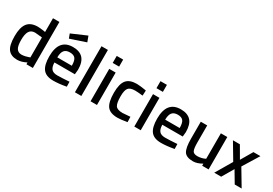

<svg xmlns="http://www.w3.org/2000/svg" viewBox="32 -1650 3645 2565"><g transform="rotate(30 1854.5 -367.5)"><path d="M469 -710V0H370V-28Q296 11 231 11Q136 11 90.5 -47Q45 -105 45 -248Q45 -384 95 -447.5Q145 -511 253 -511Q267 -511 287.5 -509Q308 -507 323.5 -505Q339 -503 353.5 -500.5Q368 -498 370 -498V-710ZM246 -78Q273 -78 304 -85Q335 -92 352 -99L370 -106V-414Q280 -424 260 -424Q200 -424 173 -381Q146 -338 146 -248Q146 -152 171.5 -115Q197 -78 246 -78Z M801 -77Q836 -77 882 -79.5Q928 -82 957 -84L985 -86L987 -10Q873 11 787 11Q676 11 628.5 -50.5Q581 -112 581 -245Q581 -511 796 -511Q900 -511 952 -454.5Q1004 -398 1004 -280L997 -208H682Q683 -141 710 -109Q737 -77 801 -77ZM681 -286H905Q905 -364 880 -396Q855 -428 796 -428Q737 -428 709.5 -394.5Q682 -361 681 -286ZM665 -646 896 -746 928 -660 690 -580Z M1118 0V-710H1217V0Z M1359 0V-500H1458V0ZM1359 -592V-700H1458V-592Z M1781 -511Q1804 -511 1840.5 -506.5Q1877 -502 1902 -498L1927 -493L1923 -413Q1844 -422 1806 -422Q1728 -422 1700.5 -386Q1673 -350 1673 -257Q1673 -153 1699 -115.5Q1725 -78 1807 -78L1924 -87L1927 -6Q1828 11 1779 11Q1664 11 1618 -50Q1572 -111 1572 -257Q1572 -392 1620.5 -451.5Q1669 -511 1781 -511Z M2034 0V-500H2133V0ZM2034 -592V-700H2133V-592Z M2465 -77Q2500 -77 2546 -79.5Q2592 -82 2621 -84L2649 -86L2651 -10Q2537 11 2451 11Q2340 11 2292.5 -50.5Q2245 -112 2245 -245Q2245 -511 2460 -511Q2564 -511 2616 -454.5Q2668 -398 2668 -280L2661 -208H2346Q2347 -141 2374 -109Q2401 -77 2465 -77ZM2345 -286H2569Q2569 -364 2544 -396Q2519 -428 2460 -428Q2401 -428 2373.5 -394.5Q2346 -361 2345 -286Z M3081 -500H3180V0H3081V-32Q3007 11 2943 11Q2840 11 2805.5 -44Q2771 -99 2771 -239V-500H2870V-238Q2870 -144 2886.5 -111Q2903 -78 2961 -78Q2989 -78 3019 -85Q3049 -92 3065 -100L3081 -107Z M3267 -500H3374L3478 -321L3583 -500H3691L3539 -253L3690 0H3583L3478 -177L3374 0H3267L3415 -251Z"/></g></svg>

Font: TitilliumText
Style: Medium
Weight: 500
Designer: Accademia di Belle Arti di Urbino and others
Foundry: Accademia di Belle Arti di Urbino and others.
Version: Version 60.001